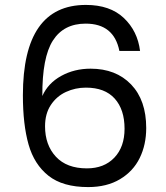

<svg xmlns="http://www.w3.org/2000/svg" viewBox="-20 -758 675 780"><path d="M328 -662Q239 -662 195 -593.5Q151 -525 152 -368Q175 -420 228.5 -449.5Q282 -479 348 -479Q451 -479 512.5 -415Q574 -351 574 -238Q574 -170 547.5 -116Q521 -62 467.5 -30Q414 2 338 2Q235 2 177 -44Q119 -90 96 -171Q73 -252 73 -371Q73 -738 329 -738Q427 -738 483 -685Q539 -632 549 -551H465Q443 -662 328 -662ZM163 -245Q163 -169 207 -121.5Q251 -74 333 -74Q403 -74 444.5 -117.5Q486 -161 486 -235Q486 -313 446 -357.5Q406 -402 329 -402Q286 -402 248 -384.5Q210 -367 186.5 -331.5Q163 -296 163 -245Z"/></svg>

Font: Poppins A&M
Style: Regular-A&M
Weight: 400
Designer: Ninad Kale (Devanagari), Jonny Pinhorn (Latin)
Foundry: Indian Type Foundry
Version: 4.004